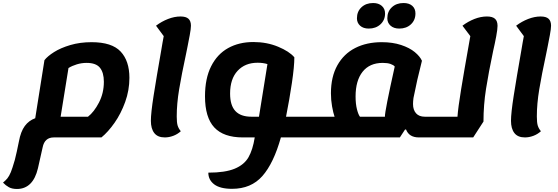

<svg xmlns="http://www.w3.org/2000/svg" viewBox="-107 -884 3692 1270"><path d="M749 -369Q749 -287 721 -209.5Q693 -132 650.5 -71.5Q608 -11 564 25H249Q188 25 175 91L170 113Q164 143 144 229Q128 297 93 331.5Q58 366 5 366Q-27 366 -48 354.5Q-69 343 -87 324Q-82 319 -70 308.5Q-58 298 -46.5 278Q-35 258 -24 223Q-8 177 4 119Q16 61 18 52Q30 -14 57 -50.5Q84 -87 126 -102L187 -486Q207 -512 250.5 -539.5Q294 -567 358 -586Q422 -605 499 -605Q633 -605 691 -543Q749 -481 749 -369ZM580 -343Q580 -404 554 -436Q528 -468 466 -468Q433 -468 401.5 -458.5Q370 -449 346 -434L294 -112H475Q515 -143 547.5 -205.5Q580 -268 580 -343Z M1124 -529Q1094 -390 1078 -293.5Q1062 -197 1062 -114Q1062 -73 1068 -53.5Q1074 -34 1089 -16Q1067 4 1039 14.5Q1011 25 983 25Q936 25 913.5 -4Q891 -33 891 -85Q891 -136 909 -251Q927 -366 961 -560Q964 -580 968 -601.5Q972 -623 976 -645L925 -714Q962 -742 1004.5 -758.5Q1047 -775 1087 -775Q1123 -775 1139.5 -760Q1156 -745 1156 -714Q1156 -694 1148 -651Q1140 -608 1133.5 -576Q1127 -544 1124 -529Z M1920 25H1751Q1703 196 1628.5 280.5Q1554 365 1428 365Q1349 365 1310 335.5Q1271 306 1271 258Q1382 258 1445 232Q1508 206 1536.5 156.5Q1565 107 1578 25H1499Q1372 25 1310.5 -41Q1249 -107 1249 -247Q1249 -365 1289.5 -445.5Q1330 -526 1402 -566Q1474 -606 1569 -606Q1658 -606 1732.5 -575Q1807 -544 1840 -505Q1840 -445 1824 -336.5Q1808 -228 1785 -112H1941ZM1556 -112H1606L1662 -460Q1634 -469 1597 -469Q1514 -469 1464.5 -415.5Q1415 -362 1415 -265Q1415 -187 1450 -149.5Q1485 -112 1556 -112Z M2789 -112 2767 25H2664Q2599 25 2579 -27H2572L2538 25H1918L1939 -112H2106Q2097 -138 2089.5 -180Q2082 -222 2082 -267Q2082 -376 2124.5 -452Q2167 -528 2242.5 -566.5Q2318 -605 2418 -605Q2490 -605 2546 -586.5Q2602 -568 2636.5 -539.5Q2671 -511 2684 -482Q2651 -354 2628 -236Q2625 -214 2625 -196Q2625 -157 2645 -134.5Q2665 -112 2703 -112ZM2245 -246Q2245 -197 2254 -161.5Q2263 -126 2274 -112H2439Q2438 -148 2504 -444Q2496 -454 2476 -461Q2456 -468 2425 -468Q2338 -468 2291.5 -409.5Q2245 -351 2245 -246ZM2254 -763Q2254 -808 2284 -836Q2314 -864 2361 -864Q2397 -864 2418.5 -845Q2440 -826 2440 -795Q2440 -751 2409.5 -723Q2379 -695 2332 -695Q2296 -695 2275 -714Q2254 -733 2254 -763ZM2455 -763Q2455 -808 2485 -836Q2515 -864 2562 -864Q2599 -864 2620 -845.5Q2641 -827 2641 -795Q2641 -751 2611 -723Q2581 -695 2534 -695Q2498 -695 2476.5 -714Q2455 -733 2455 -763Z M3184 -713Q3184 -691 3175.5 -645Q3167 -599 3155 -547Q3125 -405 3108 -297Q3091 -189 3091 -80L3023 25H2764L2786 -112H2919Q2923 -170 2943 -292.5Q2963 -415 2996 -600L3004 -645L2952 -714Q2989 -742 3031 -758.5Q3073 -775 3114 -775Q3150 -775 3167 -760Q3184 -745 3184 -713Z M3506 -529Q3476 -390 3460 -293.5Q3444 -197 3444 -114Q3444 -73 3450 -53.5Q3456 -34 3471 -16Q3449 4 3421 14.5Q3393 25 3365 25Q3318 25 3295.5 -4Q3273 -33 3273 -85Q3273 -136 3291 -251Q3309 -366 3343 -560Q3346 -580 3350 -601.5Q3354 -623 3358 -645L3307 -714Q3344 -742 3386.5 -758.5Q3429 -775 3469 -775Q3505 -775 3521.5 -760Q3538 -745 3538 -714Q3538 -694 3530 -651Q3522 -608 3515.5 -576Q3509 -544 3506 -529Z"/></svg>

Font: Lemonada SemiBold
Style: Regular
Weight: 600
Designer: Mohamed Gaber (Arabic) Eduardo Tunni (Latin)
Foundry: Kief Type Foundry
Version: Version 3.006